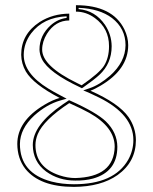

<svg xmlns="http://www.w3.org/2000/svg" viewBox="-20 -711 594 743"><path d="M401.9 -532.2Q401.9 -601.1 347.2 -641.1Q313.5 -666 273.9 -666V-690.9Q415.5 -690.9 461.4 -597.2Q476.1 -566.4 476.1 -536.1Q476.1 -442.4 369.1 -379.4Q345.7 -365.7 330.1 -359.9Q439.5 -311.5 477.5 -257.8Q505.4 -217.3 505.9 -168.9Q505.9 -84.5 435.1 -33.7Q370.6 11.7 266.1 12.2Q134.3 12.2 78.1 -57.6Q47.4 -97.2 46.9 -153.8Q46.9 -242.7 151.4 -305.2Q184.1 -324.7 210.9 -332Q109.4 -384.8 80.1 -434.1Q62.5 -464.8 62 -499Q62 -579.1 133.8 -626Q184.1 -657.7 248 -658.2V-631.8Q194.3 -631.8 161.6 -580.1Q143.1 -549.8 143.1 -519Q143.1 -455.6 278.3 -389.6Q287.1 -385.3 295.9 -380.9Q363.8 -427.7 382.3 -456.1Q401.9 -487.3 401.9 -532.2ZM117.2 -149.9Q117.2 -64 209.5 -32.7Q241.7 -22 271 -22Q421.4 -25.9 423.8 -143.1Q423.8 -219.2 325.2 -274.4Q298.8 -289.1 248 -312Q148.9 -246.6 126 -191.9Q117.2 -170.4 117.2 -149.9ZM412.1 -532.2Q412.1 -465.3 364.7 -421.4Q344.7 -402.8 301.8 -372.6L296.9 -369.6L292 -372.1Q168.5 -429.7 142.1 -482.4Q133.3 -501 132.8 -519Q132.8 -574.2 176.3 -613.3Q204.1 -637.7 237.8 -641.6V-647.9Q147.9 -644 100.6 -582Q72.3 -544.4 71.8 -499Q71.8 -426.3 167 -368.2Q187.5 -355.5 215.8 -340.8L237.8 -329.1L213.9 -322.3Q160.6 -307.1 112.3 -263.7Q57.6 -212.9 57.1 -153.8Q57.1 -40.5 179.7 -8.3Q219.7 2 266.1 2Q421.9 2 476.1 -92.8Q496.1 -128.9 496.1 -168.9Q496.1 -267.6 363.3 -333.5Q347.2 -341.3 326.2 -351.1L302.2 -361.3L326.7 -369.6Q364.7 -382.3 405.8 -418Q465.3 -471.2 465.8 -536.1Q465.8 -600.6 413.6 -641.1Q365.2 -677.7 284.2 -680.7V-675.8Q348.6 -670.4 386.7 -614.3Q411.6 -576.7 412.1 -532.2ZM106.9 -149.9Q106.9 -227.5 223.1 -307.1Q231.4 -313 242.7 -320.3L247.1 -323.2L252 -321.3Q353.5 -275.9 389.6 -241.2Q433.6 -198.2 434.1 -143.1Q434.1 -46.4 339.8 -20Q309.1 -11.7 271 -12.2Q207 -12.2 158.2 -47.4Q107.4 -85.4 106.9 -149.9Z"/></svg>

Font: Linux Biolinum Outline O
Style: Bold
Weight: 700
Designer: Philipp H. Poll
Foundry: Philipp H. Poll
Version: Version 0.9.2